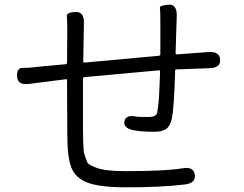

<svg xmlns="http://www.w3.org/2000/svg" viewBox="-20 -785 1040 819"><path d="M519 14Q407 14 354.5 -5.5Q302 -25 284 -71Q270 -108 268 -171Q267 -195 267 -219L266 -443Q266 -448 261 -447L104 -427Q55 -421 53 -458Q51 -495 74.5 -495Q98 -495 123 -498Q147 -501 171 -503L260 -511Q266 -512 266 -518L267 -657Q267 -700 265 -716Q263 -732 301 -734Q339 -736 338 -687L335 -523Q335 -518 340 -518L658 -547Q664 -548 664 -554V-696Q664 -741 662 -751.5Q660 -762 698 -765Q735 -768 734 -718L729 -558Q729 -553 734 -553L869 -563Q918 -566 919 -530Q921 -495 873 -494L732 -489Q727 -489 727 -484Q727 -477 726 -453Q722 -323 713 -279Q706 -247 689 -235Q672 -223 638 -223Q582 -223 552 -229Q504 -238 511 -268Q517 -298 564 -287Q568 -286 612 -286Q632 -286 640.5 -291Q649 -296 650.5 -304.5Q652 -313 655 -336Q659 -362 663 -480Q663 -485 658 -485L340 -456Q334 -455 334 -449V-227Q334 -203 335 -179Q336 -138 340 -127Q344 -116 352 -93Q355 -83 392 -69Q429 -55 515 -55Q685 -55 758 -67Q805 -76 811 -40Q816 -4 768 2Q668 14 519 14Z"/></svg>

Font: Resource Han Rounded KR Normal
Style: Regular
Weight: 350
Designer: Cyano Hao (round all glyphs); Ryoko NISHIZUKA 西塚涼子 (kana, bopomofo & ideographs); Paul D. Hunt (Latin, Greek & Cyrillic)
Foundry: Cyano Hao
Version: 0.990